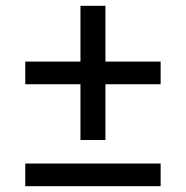

<svg xmlns="http://www.w3.org/2000/svg" viewBox="-20 -641 640 661"><path d="M343 -159V-351H533V-429H343V-621H257V-429H67V-351H257V-159ZM533 0V-78H67V0Z"/></svg>

Font: IBM Plex Thai Looped Text
Style: Regular
Weight: 450
Designer: Mike Abbink, Paul van der Laan, Pieter van Rosmalen, Ben Mitchell, Mark Frömberg
Foundry: Bold Monday
Version: Version 1.0